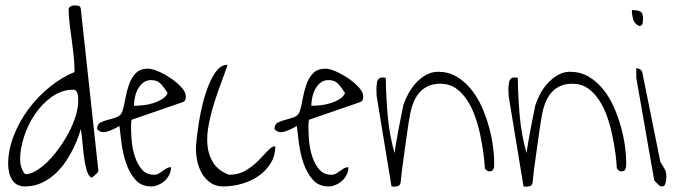

<svg xmlns="http://www.w3.org/2000/svg" viewBox="-20 -701 2546 723"><path d="M10.7 -83Q10.7 -135.7 31.7 -189.9Q52.7 -244.1 87.9 -291Q123 -337.9 168.5 -374.5Q213.9 -411.1 260.7 -429.7Q260.7 -459 257.8 -487.3Q254.9 -515.6 251 -544.4Q247.1 -573.2 243.2 -602.5Q239.3 -631.8 238.3 -663.1Q238.3 -672.9 245.6 -676.8Q252.9 -680.7 260.7 -680.7Q266.6 -680.7 274.9 -679.2Q283.2 -677.7 284.2 -668L350.6 -56.6Q350.6 -56.6 348.6 -53.2Q346.7 -49.8 342.8 -46.4Q338.9 -43 335 -39.6Q331.1 -36.1 329.1 -34.2Q329.1 -33.2 326.7 -32.7Q324.2 -32.2 323.2 -32.2Q311.5 -40 305.2 -64Q298.8 -87.9 295.4 -116.7Q292 -145.5 289.6 -172.9Q287.1 -200.2 284.2 -214.8Q282.2 -207 275.9 -188.5Q269.5 -169.9 257.8 -145.5Q246.1 -121.1 229.5 -95.7Q212.9 -70.3 190.4 -48.8Q168 -27.3 138.7 -13.2Q109.4 1 74.2 1Q56.6 1 44.4 -5.9Q32.2 -12.7 24.9 -24.9Q17.6 -37.1 14.2 -52.2Q10.7 -67.4 10.7 -83ZM55.7 -101.6Q55.7 -97.7 56.6 -88.4Q57.6 -79.1 61 -69.3Q64.5 -59.6 68.8 -52.2Q73.2 -44.9 79.1 -44.9Q100.6 -46.9 125.5 -64Q150.4 -81.1 173.8 -107.4Q197.3 -133.8 218.3 -166.5Q239.3 -199.2 253.4 -232.4Q267.6 -265.6 272.5 -296.9Q277.3 -328.1 271.5 -350.6Q267.6 -358.4 264.6 -360.8Q261.7 -363.3 255.9 -363.3Q212.9 -363.3 175.8 -336.9Q138.7 -310.5 111.8 -271Q85 -231.4 70.3 -185.5Q55.7 -139.6 55.7 -101.6Z M429.7 -226.6Q407.2 -212.9 383.8 -205.6Q360.4 -198.2 345.7 -214.8Q345.7 -233.4 358.4 -239.7Q371.1 -246.1 387.2 -250Q403.3 -253.9 419.4 -259.8Q435.5 -265.6 441.4 -283.2Q447.3 -302.7 452.1 -330.1Q457 -357.4 465.8 -382.8Q474.6 -408.2 491.2 -425.3Q507.8 -442.4 537.1 -442.4Q553.7 -442.4 578.6 -431.2Q603.5 -419.9 626 -404.3Q648.4 -388.7 664.1 -371.1Q679.7 -353.5 679.7 -338.9Q679.7 -332 678.2 -326.2Q676.8 -320.3 668 -316.4L475.6 -250L474.6 -245.1Q474.6 -241.2 473.6 -234.4V-222.7Q473.6 -215.8 473.6 -212.9Q473.6 -193.4 476.6 -164.6Q479.5 -135.7 488.8 -108.9Q498 -82 514.6 -62.5Q531.2 -43 559.6 -43Q570.3 -43 577.6 -47.4Q585 -51.8 592.3 -57.1Q599.6 -62.5 606.9 -66.9Q614.3 -71.3 624 -71.3Q624 -56.6 617.7 -43.5Q611.3 -30.3 600.6 -20.5Q589.8 -10.7 576.2 -4.9Q562.5 1 548.8 1Q511.7 1 489.3 -24.9Q466.8 -50.8 454.6 -87.4Q442.4 -124 437.5 -162.6Q432.6 -201.2 429.7 -226.6ZM548.8 -399.4Q531.2 -399.4 519 -389.6Q506.8 -379.9 499 -365.2Q491.2 -350.6 487.8 -333.5Q484.4 -316.4 484.4 -302.7Q500 -302.7 519 -304.7Q538.1 -306.6 556.6 -312.5Q575.2 -318.4 590.3 -327.6Q605.5 -336.9 611.3 -350.6Q596.7 -374 584 -386.7Q571.3 -399.4 548.8 -399.4Z M717.8 -141.6Q717.8 -151.4 720.7 -178.2Q723.6 -205.1 729 -240.2Q734.4 -275.4 744.1 -313.5Q753.9 -351.6 767.1 -383.8Q780.3 -416 797.4 -436.5Q814.5 -457 836.9 -457Q828.1 -429.7 814 -392.6Q799.8 -355.5 787.1 -314.9Q774.4 -274.4 766.1 -232.4Q757.8 -190.4 761.2 -153.8Q764.6 -117.2 783.2 -87.9Q801.8 -58.6 841.8 -43Q878.9 -43 906.2 -59.6Q933.6 -76.2 953.6 -96.7Q973.6 -117.2 988.8 -133.8Q1003.9 -150.4 1016.6 -150.4Q1016.6 -113.3 998.5 -85Q980.5 -56.6 952.6 -37.6Q924.8 -18.6 890.1 -8.8Q855.5 1 820.3 1Q793 1 772.9 -12.7Q752.9 -26.4 740.7 -47.4Q728.5 -68.4 723.1 -93.3Q717.8 -118.2 717.8 -141.6Z M1097.7 -226.6Q1075.2 -212.9 1051.8 -205.6Q1028.3 -198.2 1013.7 -214.8Q1013.7 -233.4 1026.4 -239.7Q1039.1 -246.1 1055.2 -250Q1071.3 -253.9 1087.4 -259.8Q1103.5 -265.6 1109.4 -283.2Q1115.2 -302.7 1120.1 -330.1Q1125 -357.4 1133.8 -382.8Q1142.6 -408.2 1159.2 -425.3Q1175.8 -442.4 1205.1 -442.4Q1221.7 -442.4 1246.6 -431.2Q1271.5 -419.9 1293.9 -404.3Q1316.4 -388.7 1332 -371.1Q1347.7 -353.5 1347.7 -338.9Q1347.7 -332 1346.2 -326.2Q1344.7 -320.3 1335.9 -316.4L1143.6 -250L1142.6 -245.1Q1142.6 -241.2 1141.6 -234.4V-222.7Q1141.6 -215.8 1141.6 -212.9Q1141.6 -193.4 1144.5 -164.6Q1147.5 -135.7 1156.7 -108.9Q1166 -82 1182.6 -62.5Q1199.2 -43 1227.5 -43Q1238.3 -43 1245.6 -47.4Q1252.9 -51.8 1260.3 -57.1Q1267.6 -62.5 1274.9 -66.9Q1282.2 -71.3 1292 -71.3Q1292 -56.6 1285.6 -43.5Q1279.3 -30.3 1268.6 -20.5Q1257.8 -10.7 1244.1 -4.9Q1230.5 1 1216.8 1Q1179.7 1 1157.2 -24.9Q1134.8 -50.8 1122.6 -87.4Q1110.4 -124 1105.5 -162.6Q1100.6 -201.2 1097.7 -226.6ZM1216.8 -399.4Q1199.2 -399.4 1187 -389.6Q1174.8 -379.9 1167 -365.2Q1159.2 -350.6 1155.8 -333.5Q1152.3 -316.4 1152.3 -302.7Q1168 -302.7 1187 -304.7Q1206.1 -306.6 1224.6 -312.5Q1243.2 -318.4 1258.3 -327.6Q1273.4 -336.9 1279.3 -350.6Q1264.6 -374 1252 -386.7Q1239.3 -399.4 1216.8 -399.4Z M1397.5 -363.3Q1397.5 -369.1 1397.9 -377Q1398.4 -384.8 1399.9 -392.1Q1401.4 -399.4 1406.2 -404.3Q1411.1 -409.2 1419.9 -409.2Q1421.9 -409.2 1426.3 -408.7Q1430.7 -408.2 1432.6 -408.2Q1433.6 -338.9 1439.9 -265.6Q1446.3 -192.4 1465.8 -124Q1466.8 -134.8 1471.2 -160.6Q1475.6 -186.5 1481 -215.3Q1486.3 -244.1 1491.7 -269.5Q1497.1 -294.9 1499 -305.7Q1505.9 -326.2 1517.6 -348.1Q1529.3 -370.1 1546.4 -388.7Q1563.5 -407.2 1584.5 -418.9Q1605.5 -430.7 1628.9 -430.7Q1668 -430.7 1698.2 -413.1Q1728.5 -395.5 1752.4 -366.7Q1776.4 -337.9 1793 -301.3Q1809.6 -264.6 1820.3 -226.6Q1831.1 -188.5 1835.9 -153.3Q1840.8 -118.2 1840.8 -90.8V-79.1Q1840.8 -73.2 1839.4 -67.9Q1837.9 -62.5 1834.5 -59.1Q1831.1 -55.7 1822.3 -55.7Q1812.5 -55.7 1805.7 -67.4Q1804.7 -91.8 1800.3 -124Q1795.9 -156.2 1788.6 -191.9Q1781.2 -227.5 1769 -262.2Q1756.8 -296.9 1738.8 -324.2Q1720.7 -351.6 1696.3 -368.7Q1671.9 -385.7 1637.7 -385.7Q1610.4 -385.7 1590.3 -376Q1570.3 -366.2 1556.6 -349.1Q1543 -332 1534.7 -309.1Q1526.4 -286.1 1522.5 -259.8Q1519.5 -246.1 1514.6 -210.9Q1509.8 -175.8 1503.9 -135.7Q1498 -95.7 1493.7 -60.5Q1489.3 -25.4 1488.3 -11.7Q1485.4 -2 1478 0Q1470.7 2 1462.9 2Q1461.9 2 1458 1.5Q1454.1 1 1454.1 0L1398.4 -338.9Q1398.4 -340.8 1397.9 -349.6Q1397.5 -358.4 1397.5 -363.3Z M1894.5 -363.3Q1894.5 -369.1 1895 -377Q1895.5 -384.8 1897 -392.1Q1898.4 -399.4 1903.3 -404.3Q1908.2 -409.2 1917 -409.2Q1918.9 -409.2 1923.3 -408.7Q1927.7 -408.2 1929.7 -408.2Q1930.7 -338.9 1937 -265.6Q1943.4 -192.4 1962.9 -124Q1963.9 -134.8 1968.3 -160.6Q1972.7 -186.5 1978 -215.3Q1983.4 -244.1 1988.8 -269.5Q1994.1 -294.9 1996.1 -305.7Q2002.9 -326.2 2014.6 -348.1Q2026.4 -370.1 2043.5 -388.7Q2060.5 -407.2 2081.5 -418.9Q2102.5 -430.7 2126 -430.7Q2165 -430.7 2195.3 -413.1Q2225.6 -395.5 2249.5 -366.7Q2273.4 -337.9 2290 -301.3Q2306.6 -264.6 2317.4 -226.6Q2328.1 -188.5 2333 -153.3Q2337.9 -118.2 2337.9 -90.8V-79.1Q2337.9 -73.2 2336.4 -67.9Q2335 -62.5 2331.5 -59.1Q2328.1 -55.7 2319.3 -55.7Q2309.6 -55.7 2302.7 -67.4Q2301.8 -91.8 2297.4 -124Q2293 -156.2 2285.6 -191.9Q2278.3 -227.5 2266.1 -262.2Q2253.9 -296.9 2235.8 -324.2Q2217.8 -351.6 2193.4 -368.7Q2168.9 -385.7 2134.8 -385.7Q2107.4 -385.7 2087.4 -376Q2067.4 -366.2 2053.7 -349.1Q2040 -332 2031.7 -309.1Q2023.4 -286.1 2019.5 -259.8Q2016.6 -246.1 2011.7 -210.9Q2006.8 -175.8 2001 -135.7Q1995.1 -95.7 1990.7 -60.5Q1986.3 -25.4 1985.4 -11.7Q1982.4 -2 1975.1 0Q1967.8 2 1960 2Q1959 2 1955.1 1.5Q1951.2 1 1951.2 0L1895.5 -338.9Q1895.5 -340.8 1895 -349.6Q1894.5 -358.4 1894.5 -363.3Z M2376 -444.3Q2381.8 -444.3 2389.2 -440.4Q2396.5 -436.5 2398.4 -429.7L2466.8 -90.8Q2478.5 -73.2 2483.9 -62.5Q2489.3 -51.8 2489.3 -34.2Q2489.3 -25.4 2486.3 -12.2Q2483.4 1 2472.7 1H2468.8Q2466.8 1 2466.8 0Q2464.8 -1 2460.9 -3.9L2446.3 -18.6Q2443.4 -21.5 2443.4 -22.5L2376 -408.2ZM2359.4 -663.1Q2380.9 -663.1 2391.1 -657.7Q2401.4 -652.3 2401.4 -631.8Q2401.4 -625 2400.4 -615.2Q2399.4 -605.5 2388.7 -602.5Q2369.1 -610.4 2364.3 -627.9Q2359.4 -645.5 2359.4 -663.1Z"/></svg>

Font: Waiting for the Sunrise
Style: Regular
Weight: 300
Version: Version 1.001 2001